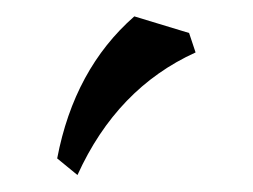

<svg xmlns="http://www.w3.org/2000/svg" viewBox="-20 -881 304 231"><path d="M73.2 -670.4 48.8 -690.4Q69.3 -797.9 141.6 -861.3L207.5 -841.3L215.3 -817.9Q120.6 -774.9 73.2 -670.4Z"/></svg>

Font: Kelvinch
Style: Regular
Weight: 400
Designer: Paul James MIller
Foundry: High-Logic / Made with FontCreator
Version: Version 3.30 September 23, 2016